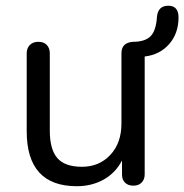

<svg xmlns="http://www.w3.org/2000/svg" viewBox="-20 -643 643 670"><path d="M603 -582Q603 -526.9 570.6 -489.5Q538.1 -452.1 484.9 -445.8V-34.2Q484.9 -17.1 474.4 -6.1Q463.9 4.9 445.3 4.9Q426.8 4.9 416.3 -5.6Q405.8 -16.1 405.8 -33.2V-83Q382.8 -39.1 341.3 -16.1Q299.8 6.8 248 6.8Q73.2 6.8 73.2 -185.1V-457Q73.2 -475.1 84.2 -486.1Q95.2 -497.1 114 -497.1Q132.8 -497.1 143.3 -486.1Q153.8 -475.1 153.8 -457V-187Q153.8 -122.1 179.9 -91.6Q206.1 -61 266.1 -61Q326.2 -61 365 -102.5Q403.8 -144 403.8 -211.9V-457Q403.8 -494.1 443.8 -497.1Q486.8 -497.1 505.9 -517.1Q524.9 -537.1 527.8 -585Q531.7 -623 567.4 -623Q603 -623 603 -582Z"/></svg>

Font: Nunito-Regular
Style: Regular
Weight: 400
Designer: Vernon Adams
Foundry: newtypography
Version: Version 3.000